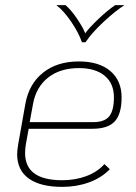

<svg xmlns="http://www.w3.org/2000/svg" viewBox="-20 -720 531 750"><path d="M81 -156Q78 -138 78 -122Q78 -16 223 -16Q274 -16 317 -32Q360 -48 388 -79L409 -59Q376 -25 327.5 -7.5Q279 10 223 10Q138 10 92.5 -22.5Q47 -55 47 -118Q47 -130 51 -156L79 -314Q93 -392 148 -436Q203 -480 288 -480Q367 -480 411 -442.5Q455 -405 455 -340Q455 -275 428.5 -246Q402 -217 341 -217H92ZM109 -314 96 -243H345Q388 -243 406.5 -265.5Q425 -288 425 -340Q425 -394 389 -424Q353 -454 288 -454Q215 -454 168 -417Q121 -380 109 -314ZM200 -700H236Q259 -680 282 -645.5Q305 -611 313 -590Q327 -610 363 -644.5Q399 -679 430 -700H466Q429 -676 384 -634Q339 -592 314 -555H300Q287 -593 257.5 -636Q228 -679 200 -700Z"/></svg>

Font: KoHo ExtraLight
Style: Italic
Weight: 275
Italic angle: -10°
Version: Version 1.000; ttfautohint (v1.6)